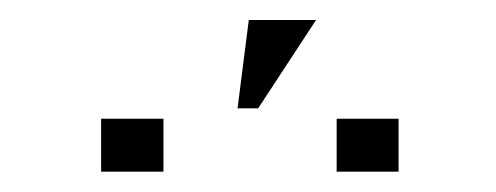

<svg xmlns="http://www.w3.org/2000/svg" viewBox="-20 -829 493 191"><path d="M227.5 -809.1H294.4L236.8 -721.2H216.3ZM142.6 -658.2H80.6V-710.9H142.6ZM376.5 -658.2H314.9V-710.9H376.5Z"/></svg>

Font: Roboto-Thin
Style: Regular
Weight: 250
Designer: Google
Version: Version 1.100141; 2013; ttfautohint (v0.94.14-c901) -l 8 -r 